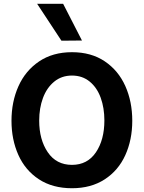

<svg xmlns="http://www.w3.org/2000/svg" viewBox="-20 -991 766 1019"><path d="M41 -350Q41 -451 78 -533.5Q115 -616 187.5 -665Q260 -714 362 -714Q464 -714 536 -665.5Q608 -617 645 -534.5Q682 -452 682 -350Q682 -249 645 -167.5Q608 -86 535.5 -39Q463 8 362 8Q259 8 186.5 -39.5Q114 -87 77.5 -168.5Q41 -250 41 -350ZM188 -351Q188 -250 233.5 -183Q279 -116 362 -116Q444 -116 489 -182.5Q534 -249 534 -352Q534 -418 514.5 -472Q495 -526 456 -558Q417 -590 362 -590Q307 -590 267.5 -557.5Q228 -525 208 -471Q188 -417 188 -351ZM177 -971H315L415 -776L306 -775Z"/></svg>

Font: Lopes Sans
Style: Bold
Weight: 700
Designer: Gabriel Lam, Diego Maldonado
Foundry: TypeRant, Foresti Design
Version: Version 4.000